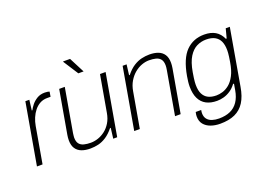

<svg xmlns="http://www.w3.org/2000/svg" viewBox="-123 -1044 2134 1547"><g transform="rotate(-20 943.5 -270.5)"><path d="M27 0 119 -526H153L142 -438H147Q157 -458 175.5 -481Q194 -504 222 -521Q250 -538 289 -538Q303 -538 314 -536Q325 -534 329 -532L322 -490H292Q258 -490 230.5 -475Q203 -460 182.5 -434.5Q162 -409 148.5 -377Q135 -345 129 -310L75 0Z M482 12Q440 12 408 0Q376 -12 358 -39Q340 -66 340 -110Q340 -121 341 -132Q342 -143 344 -155L409 -526H457L392 -154Q391 -144 389.5 -134Q388 -124 388 -116Q388 -81 402.5 -62.5Q417 -44 443 -37.5Q469 -31 501 -31Q533 -31 565 -42Q597 -53 625.5 -75Q654 -97 675 -131.5Q696 -166 704 -213L759 -526H807L715 0H681L692 -89H686Q653 -48 619 -26Q585 -4 551 4Q517 12 482 12ZM597 -591 514 -720 515 -723H574L642 -591Z M861 0 953 -526H987L976 -437H982Q1016 -479 1050 -500.5Q1084 -522 1118 -530Q1152 -538 1186 -538Q1228 -538 1260 -526Q1292 -514 1310 -487Q1328 -460 1328 -416Q1328 -406 1327 -394.5Q1326 -383 1324 -371L1259 0H1211L1276 -372Q1278 -383 1279 -393Q1280 -403 1280 -410Q1280 -445 1265.5 -463.5Q1251 -482 1225.5 -488.5Q1200 -495 1167 -495Q1136 -495 1103.5 -483Q1071 -471 1042 -447Q1013 -423 991.5 -387Q970 -351 962 -303L909 0Z M1534 182Q1490 182 1453.5 169Q1417 156 1395.5 129.5Q1374 103 1374 62Q1374 56 1375 46Q1376 36 1379 25H1426Q1425 32 1424 38.5Q1423 45 1423 51Q1423 83 1438.5 102.5Q1454 122 1480.5 130.5Q1507 139 1539 139Q1595 139 1635.5 121Q1676 103 1702 65Q1728 27 1738 -31Q1740 -45 1742.5 -58Q1745 -71 1747 -84H1739Q1716 -53 1688 -34.5Q1660 -16 1630.5 -8Q1601 0 1573 0Q1519 0 1481 -20Q1443 -40 1423 -81Q1403 -122 1403 -184Q1403 -204 1405.5 -225Q1408 -246 1412 -270Q1437 -413 1499 -475.5Q1561 -538 1655 -538Q1712 -538 1750 -515.5Q1788 -493 1809 -446H1816L1837 -526H1872L1788 -43Q1775 36 1743.5 85.5Q1712 135 1660.5 158.5Q1609 182 1534 182ZM1583 -43Q1607 -43 1636 -51.5Q1665 -60 1693 -82.5Q1721 -105 1743.5 -147.5Q1766 -190 1777 -258Q1781 -283 1783.5 -300.5Q1786 -318 1787 -331.5Q1788 -345 1788 -356Q1788 -402 1774 -432.5Q1760 -463 1731 -479Q1702 -495 1656 -495Q1614 -495 1576 -476.5Q1538 -458 1509 -412Q1480 -366 1466 -284Q1461 -255 1458.5 -236Q1456 -217 1455 -204Q1454 -191 1454 -180Q1454 -132 1469 -102Q1484 -72 1512.5 -57.5Q1541 -43 1583 -43Z"/></g></svg>

Font: Archivo SemiBold Thin
Style: Italic
Weight: 250
Italic angle: -10°
Version: Version 2.001